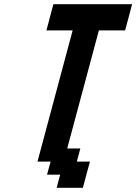

<svg xmlns="http://www.w3.org/2000/svg" viewBox="-20 -895 649 915"><path d="M250 0H375Q380.4 -21 391.6 -62.5Q402.8 -104 408.7 -125H346.2L362.8 -187.5H300.3L451.2 -750H576.2Q582 -771 593 -812.5Q604 -854 609.4 -875H234.4Q229 -854 217.8 -812.5Q206.5 -771 201.2 -750H326.2Q298.3 -646 242.4 -437.5Q186.5 -229 158.7 -125H221.2L204.1 -62.5H266.6Z"/></svg>

Font: Faithful 32x
Style: Oblique
Weight: 400
Foundry: Faithful Resource Pack
Version: Version 1.0; January 27, 2023